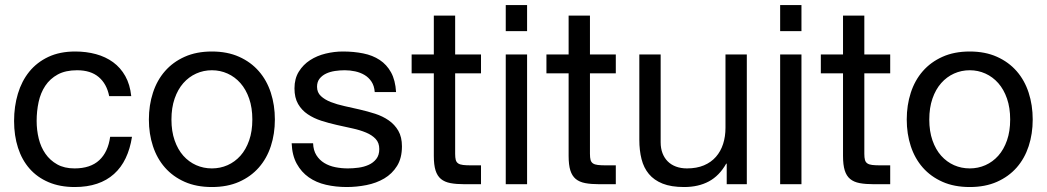

<svg xmlns="http://www.w3.org/2000/svg" viewBox="-20 -734 4171 765"><path d="M415 -351.1Q405.3 -399.9 373.3 -427Q341.3 -454.1 287.1 -454.1Q241.2 -454.1 210.2 -437.3Q179.2 -420.4 160.4 -392.1Q141.6 -363.8 133.8 -327.4Q126 -291 126 -252Q126 -215.8 134.3 -181.9Q142.6 -147.9 160.9 -121.6Q179.2 -95.2 207.8 -79.1Q236.3 -63 276.9 -63Q340.3 -63 375.5 -95.7Q410.6 -128.4 418.9 -189H505.9Q498.5 -141.1 480.7 -103.8Q462.9 -66.4 434.3 -40.8Q405.8 -15.1 366.7 -2Q327.6 11.2 277.8 11.2Q218.8 11.2 173.6 -8.1Q128.4 -27.3 97.9 -62Q67.4 -96.7 51.8 -145Q36.1 -193.4 36.1 -252Q36.1 -310.1 51.3 -360.6Q66.4 -411.1 96.7 -448.5Q127 -485.8 172.6 -507.3Q218.3 -528.8 279.8 -528.8Q323.7 -528.8 362.3 -518.3Q400.9 -507.8 430.7 -486.1Q460.4 -464.4 479.2 -430.9Q498 -397.5 502.9 -351.1Z M573.2 -257.8Q573.2 -314.9 589.4 -364.5Q605.5 -414.1 637.2 -450.4Q668.9 -486.8 715.8 -507.8Q762.7 -528.8 824.2 -528.8Q885.7 -528.8 932.6 -507.8Q979.5 -486.8 1011.2 -450.4Q1043 -414.1 1059.1 -364.5Q1075.2 -314.9 1075.2 -257.8Q1075.2 -200.7 1059.1 -151.6Q1043 -102.5 1011.2 -66.4Q979.5 -30.3 932.6 -9.5Q885.7 11.2 824.2 11.2Q762.7 11.2 715.8 -9.5Q668.9 -30.3 637.2 -66.4Q605.5 -102.5 589.4 -151.6Q573.2 -200.7 573.2 -257.8ZM663.1 -257.8Q663.1 -210.9 675.8 -174.6Q688.5 -138.2 710.4 -113.5Q732.4 -88.9 761.7 -75.9Q791 -63 824.2 -63Q857.4 -63 886.7 -75.9Q916 -88.9 938 -113.5Q960 -138.2 972.7 -174.6Q985.4 -210.9 985.4 -257.8Q985.4 -304.7 972.7 -341.3Q960 -377.9 938 -402.8Q916 -427.7 886.7 -440.9Q857.4 -454.1 824.2 -454.1Q791 -454.1 761.7 -440.9Q732.4 -427.7 710.4 -402.8Q688.5 -377.9 675.8 -341.3Q663.1 -304.7 663.1 -257.8Z M1227.5 -163.1Q1228.5 -134.8 1240.7 -115.5Q1252.9 -96.2 1272.2 -84.5Q1291.5 -72.8 1315.9 -67.9Q1340.3 -63 1366.2 -63Q1386.2 -63 1408.2 -65.9Q1430.2 -68.8 1448.7 -77.1Q1467.3 -85.4 1479.2 -100.6Q1491.2 -115.7 1491.2 -140.1Q1491.2 -165 1476.8 -180.4Q1462.4 -195.8 1438.5 -205.8Q1414.6 -215.8 1384.3 -222.4Q1354 -229 1322.3 -236.1Q1290.5 -243.2 1260.3 -252.9Q1230 -262.7 1206.1 -278.8Q1182.1 -294.9 1167.7 -319.8Q1153.3 -344.7 1153.3 -381.8Q1153.3 -420.9 1170.7 -448.7Q1188 -476.6 1215.6 -494.4Q1243.2 -512.2 1277.6 -520.5Q1312 -528.8 1346.2 -528.8Q1389.6 -528.8 1427.2 -521.2Q1464.8 -513.7 1492.9 -495.1Q1521 -476.6 1538.1 -445.6Q1555.2 -414.6 1558.1 -367.2H1473.1Q1471.2 -392.1 1460.2 -408.7Q1449.2 -425.3 1432.4 -435.3Q1415.5 -445.3 1395 -449.7Q1374.5 -454.1 1353.5 -454.1Q1334.5 -454.1 1314.7 -451.2Q1294.9 -448.2 1279.1 -440.7Q1263.2 -433.1 1253.2 -420.4Q1243.2 -407.7 1243.2 -388.2Q1243.2 -365.7 1258.5 -351.3Q1273.9 -336.9 1298.1 -327.4Q1322.3 -317.9 1352.5 -311.3Q1382.8 -304.7 1412.1 -297.9Q1444.3 -290.5 1474.6 -280.8Q1504.9 -271 1528.8 -254.4Q1552.7 -237.8 1567.1 -212.9Q1581.5 -188 1581.5 -150.9Q1581.5 -104 1562 -72.8Q1542.5 -41.5 1511 -22.9Q1479.5 -4.4 1440.2 3.4Q1400.9 11.2 1361.3 11.2Q1317.9 11.2 1278.8 2.2Q1239.7 -6.8 1210.2 -27.6Q1180.7 -48.3 1162.4 -81.5Q1144 -114.7 1142.1 -163.1Z M1896.5 -517.1V-441.9H1793.5V-121.1Q1793.5 -106 1795.9 -96.9Q1798.3 -87.9 1805.4 -83Q1812.5 -78.1 1825 -76.7Q1837.4 -75.2 1857.4 -75.2H1896.5V0H1831.5Q1798.3 0 1774.9 -4.4Q1751.5 -8.8 1736.8 -21Q1722.2 -33.2 1715.3 -55.2Q1708.5 -77.1 1708.5 -112.8V-441.9H1620.1V-517.1H1708.5V-671.9H1793.5V-517.1Z M2080.1 -517.1V0H1995.1V-517.1ZM1995.1 -609.9V-713.9H2080.1V-609.9Z M2433.6 -517.1V-441.9H2330.6V-121.1Q2330.6 -106 2333 -96.9Q2335.4 -87.9 2342.5 -83Q2349.6 -78.1 2362.1 -76.7Q2374.5 -75.2 2394.5 -75.2H2433.6V0H2368.7Q2335.4 0 2312 -4.4Q2288.6 -8.8 2273.9 -21Q2259.3 -33.2 2252.4 -55.2Q2245.6 -77.1 2245.6 -112.8V-441.9H2157.2V-517.1H2245.6V-671.9H2330.6V-517.1Z M2875.5 0V-82H2873.5Q2846.2 -33.7 2804.4 -11.2Q2762.7 11.2 2705.6 11.2Q2654.3 11.2 2620.1 -2.4Q2585.9 -16.1 2565.4 -40.8Q2544.9 -65.4 2536.1 -100.1Q2527.3 -134.8 2527.3 -176.8V-517.1H2612.3V-167Q2612.3 -143.1 2619.6 -123.8Q2627 -104.5 2640.4 -91.1Q2653.8 -77.6 2673.3 -70.3Q2692.9 -63 2717.3 -63Q2755.9 -63 2784.7 -75.2Q2813.5 -87.4 2832.5 -109.1Q2851.6 -130.9 2861.1 -160.4Q2870.6 -189.9 2870.6 -225.1V-517.1H2955.6V0Z M3173.3 -517.1V0H3088.4V-517.1ZM3088.4 -609.9V-713.9H3173.3V-609.9Z M3526.9 -517.1V-441.9H3423.8V-121.1Q3423.8 -106 3426.3 -96.9Q3428.7 -87.9 3435.8 -83Q3442.9 -78.1 3455.3 -76.7Q3467.8 -75.2 3487.8 -75.2H3526.9V0H3461.9Q3428.7 0 3405.3 -4.4Q3381.8 -8.8 3367.2 -21Q3352.5 -33.2 3345.7 -55.2Q3338.9 -77.1 3338.9 -112.8V-441.9H3250.5V-517.1H3338.9V-671.9H3423.8V-517.1Z M3592.8 -257.8Q3592.8 -314.9 3608.9 -364.5Q3625 -414.1 3656.7 -450.4Q3688.5 -486.8 3735.4 -507.8Q3782.2 -528.8 3843.8 -528.8Q3905.3 -528.8 3952.1 -507.8Q3999 -486.8 4030.8 -450.4Q4062.5 -414.1 4078.6 -364.5Q4094.7 -314.9 4094.7 -257.8Q4094.7 -200.7 4078.6 -151.6Q4062.5 -102.5 4030.8 -66.4Q3999 -30.3 3952.1 -9.5Q3905.3 11.2 3843.8 11.2Q3782.2 11.2 3735.4 -9.5Q3688.5 -30.3 3656.7 -66.4Q3625 -102.5 3608.9 -151.6Q3592.8 -200.7 3592.8 -257.8ZM3682.6 -257.8Q3682.6 -210.9 3695.3 -174.6Q3708 -138.2 3730 -113.5Q3752 -88.9 3781.2 -75.9Q3810.5 -63 3843.8 -63Q3877 -63 3906.2 -75.9Q3935.5 -88.9 3957.5 -113.5Q3979.5 -138.2 3992.2 -174.6Q4004.9 -210.9 4004.9 -257.8Q4004.9 -304.7 3992.2 -341.3Q3979.5 -377.9 3957.5 -402.8Q3935.5 -427.7 3906.2 -440.9Q3877 -454.1 3843.8 -454.1Q3810.5 -454.1 3781.2 -440.9Q3752 -427.7 3730 -402.8Q3708 -377.9 3695.3 -341.3Q3682.6 -304.7 3682.6 -257.8Z"/></svg>

Font: XB Khoramshahr
Style: Regular
Weight: 400
Designer: Behnam
Foundry: Irmug
Version: Version 8.005 2009